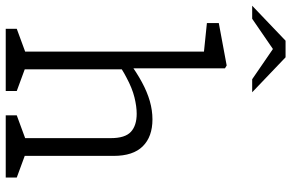

<svg xmlns="http://www.w3.org/2000/svg" viewBox="-203 -823 1016 670"><g transform="rotate(90 305.0 -488.0)"><path d="M372.5 -38.5 463.5 -72 452 -45V-367Q452 -416.5 430 -436.8Q408 -457 367 -457Q341.5 -457 309.8 -449.2Q278 -441.5 240 -421Q211.5 -406.5 180.5 -383.5L185.5 -429.5Q223 -457 256.8 -475.2Q290.5 -493.5 322.8 -502.8Q355 -512 386.5 -512Q447 -512 480.5 -478.2Q514 -444.5 514 -376.5V-40L498.5 -72L589.5 -38.5V0H372.5ZM70.5 -38.5 161.5 -72 150 -45V-716.5L172 -689.5L50.5 -702V-743.5L198.5 -771L208.5 -765V-426.5L212 -419.5V-50L196.5 -72L287.5 -38.5V0H70.5ZM112 -976.5H170L292 -860H246.5L127 -942H155L35.5 -860H-10Z"/></g></svg>

Font: Monaspace Xenon Var ExtraLight
Style: Regular
Weight: 200
Designer: Riley Cran and the Lettermatic Team
Version: Version 1.200 (Monaspace Xenon Var)